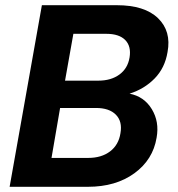

<svg xmlns="http://www.w3.org/2000/svg" viewBox="-20 -718 683 738"><path d="M443 -206Q451 -251 425.5 -277Q400 -303 349 -303H211L178 -111H319Q370 -111 403 -136Q436 -161 443 -206ZM478 -497Q485 -540 461.5 -564Q438 -588 389 -588H262L230 -408H358Q407 -408 439 -431.5Q471 -455 478 -497ZM582 -189Q568 -104 496.5 -52Q425 0 318 0H17L141 -698H429Q536 -698 587.5 -648Q639 -598 624 -518Q614 -457 574.5 -416.5Q535 -376 478 -358Q534 -347 563.5 -298.5Q593 -250 582 -189Z"/></svg>

Font: Poppins SemiBold
Style: Italic
Weight: 600
Italic angle: -10°
Designer: Ninad Kale (Devanagari), Jonny Pinhorn (Latin)
Foundry: Indian Type Foundry
Version: Version 3.200;PS 1.000;hotconv 16.6.54;makeotf.lib2.5.65590